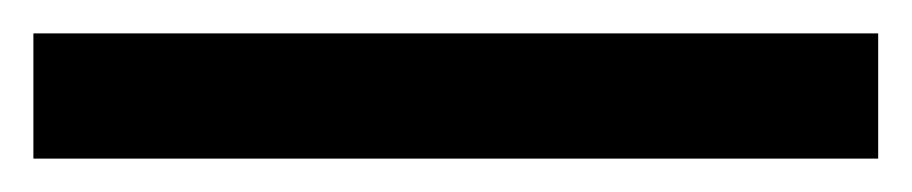

<svg xmlns="http://www.w3.org/2000/svg" viewBox="-23 -855 546 115"><path d="M503 -760H-3V-835H503Z"/></svg>

Font: Noto Sans Tai Tham Medium
Style: Regular
Weight: 500
Designer: Monotype Design Team 2013. Revised by David WIlliams 2020
Foundry: Monotype Imaging Inc.
Version: Version 2.002; ttfautohint (v1.8.4.7-5d5b)